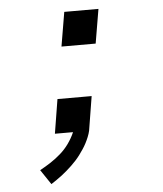

<svg xmlns="http://www.w3.org/2000/svg" viewBox="-53 -566 705 828"><g transform="rotate(-5 300.0 -152.5)"><path d="M231 -372 256 -520H404L379 -372ZM136 215 93 151Q117 138 140 123Q163 108 184 89.5Q205 71 221 48.5Q237 26 248 1V0H170L194 -148H342L318 0Q315 13 309.5 26.5Q304 40 297.5 52.5Q291 65 283 77Q275 89 266.5 100.5Q258 112 248 123Q238 134 227.5 144Q217 154 206 163.5Q195 173 183.5 182Q172 191 160 199Q148 207 136 215Z"/></g></svg>

Font: Iosevka SS04 Medium Extended
Style: Italic
Weight: 500
Width: 7
Italic angle: -9°
Monospace: yes
Designer: Belleve Invis
Foundry: Belleve Invis
Version: Version 19.0.0; ttfautohint (v1.8.4)